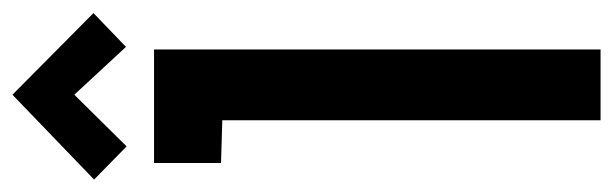

<svg xmlns="http://www.w3.org/2000/svg" viewBox="-356 -612 962 301"><g transform="rotate(-90 124.5 -461.0)"><path d="M255 -795 127 -922 -6 -794 46 -743 127 -825 202 -744ZM20 -595 87 -593V0H198V-700H20Z"/></g></svg>

Font: Advent Pro
Style: Regular
Weight: 400
Designer: VivaRado, Andreas Kalpakidis
Foundry: VivaRado, Andreas Kalpakidis
Version: Version 3.000